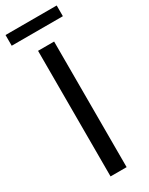

<svg xmlns="http://www.w3.org/2000/svg" viewBox="-232 -928 756 971"><g transform="rotate(-30 146.5 -442.5)"><path d="M99.6 0V-733.4H193.4V0ZM-2.9 -822.3V-884.8H295.9V-822.3Z"/></g></svg>

Font: GenYoGothic TW TTF Regular
Style: Regular
Weight: 400
Version: Version 1.300